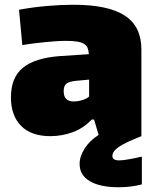

<svg xmlns="http://www.w3.org/2000/svg" viewBox="-20 -568 662 808"><path d="M479 220Q401 220 358 194.5Q315 169 315 122Q315 90 336.5 56.5Q358 23 395 0L376 -65H366Q331 -28 285.5 -11.5Q240 5 192 5Q111 5 68.5 -38.5Q26 -82 26 -158Q26 -242 76.5 -283Q127 -324 232 -332L354 -340Q353 -356 348.5 -366.5Q344 -377 333.5 -383.5Q323 -390 304.5 -393Q286 -396 258 -396Q238 -396 215 -394.5Q192 -393 167.5 -390.5Q143 -388 119 -385Q95 -382 74 -378L60 -527Q120 -538 179 -543Q238 -548 289 -548Q435 -548 505 -502.5Q575 -457 575 -360V5Q540 19 516.5 30Q493 41 479 51Q465 61 459 70Q453 79 453 88Q453 107 482 107Q496 107 524 102Q552 97 577 91V208Q554 214 530 217Q506 220 479 220ZM290 -141Q309 -141 328.5 -147.5Q348 -154 355 -162V-233L301 -228Q271 -225 259.5 -216Q248 -207 248 -184Q248 -141 290 -141Z"/></svg>

Font: Encode Sans Normal
Style: Black
Weight: 900
Designer: Pablo Impallari, Andres Torresi
Foundry: Pablo Impallari, Andres Torresi
Version: Version 1.000; ttfautohint (v1.00) -l 8 -r 50 -G 200 -x 14 -